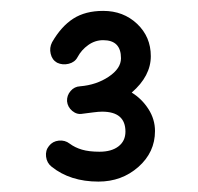

<svg xmlns="http://www.w3.org/2000/svg" viewBox="-20 -760 369 358"><path d="M105 -571.3Q104.5 -582 111.6 -590.3Q118.7 -598.6 129.4 -599.1Q159.7 -601.6 182.6 -616.9Q205.6 -632.3 205.6 -651.4Q205.6 -685.1 172.4 -685.1Q157.2 -685.1 144.5 -676Q131.8 -667 124.5 -653.3Q119.6 -644 108.2 -641.1Q96.7 -638.2 86.4 -643.1Q77.1 -648.4 74.5 -659.7Q71.8 -670.9 77.1 -681.2Q94.2 -710.9 116.7 -725.3Q139.2 -739.7 172.4 -739.7Q210 -739.7 235.6 -715.6Q261.2 -691.4 261.2 -655.3Q261.2 -618.2 225.6 -587.4Q244.6 -575.7 256.8 -556.6Q269 -537.6 269 -515.6Q269 -476.1 238 -448.7Q207 -421.4 163.6 -421.4Q110.8 -421.4 76.2 -449.2Q67.4 -456.1 65.9 -467.8Q64.5 -479.5 71.3 -487.8Q78.1 -496.6 89.6 -497.8Q101.1 -499 109.9 -492.2Q119.6 -484.9 132.8 -481Q146 -477.1 165.5 -477.1Q188 -477.1 200.9 -487.1Q213.9 -497.1 213.9 -514.6Q213.9 -551.8 170.4 -551.8Q164.1 -551.8 154.1 -550.5Q144 -549.3 133.8 -547.9Q123.5 -545.9 114.7 -553.2Q106 -560.5 105 -571.3Z"/></svg>

Font: Mikhak SemiBold
Style: Regular
Weight: 600
Designer: Amin Abedi
Version: Version 3.3